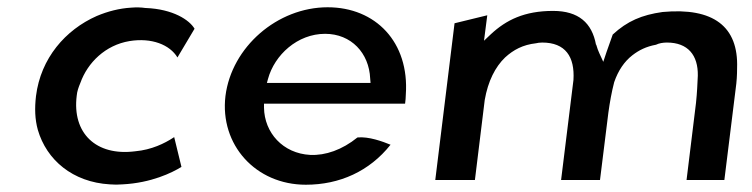

<svg xmlns="http://www.w3.org/2000/svg" viewBox="-20 -505 2069 528"><path d="M191 -242C192 -254 196 -265 201 -277C221 -333 270 -381 336 -392C397 -402 447 -382 468 -347L515 -426C501 -450 456 -480 381 -483H380C367 -485 354 -485 341 -484C308 -482 277 -474 246 -461C160 -423 92 -345 79 -241C75 -207 76 -177 84 -148C108 -65 180 -4 282 2C294 3 305 3 317 2C396 -2 453 -30 479 -46L459 -128L456 -126C433 -111 397 -93 352 -89C244 -75 178 -139 191 -242Z M706 -209V-220H1094C1095 -229 1096 -236 1096 -245C1106 -389 1013 -485 881 -485C743 -485 617 -376 600 -241C584 -107 683 3 821 3C914 3 996 -34 1054 -107C1032 -116 994 -130 963 -127C921 -93 875 -77 833 -79C758 -83 707 -140 706 -209ZM998 -289 999 -277H714L717 -288C735 -354 798 -412 874 -412C946 -412 995 -359 998 -289Z M1330 -411 1311 -393 1320 -463 1230 -441 1177 -10H1286L1313 -230C1322 -282 1342 -321 1369 -347C1392 -368 1418 -382 1454 -386C1457 -387 1465 -388 1471 -388C1535 -388 1561 -349 1557 -285L1523 -10H1630L1653 -195C1657 -224 1662 -252 1669 -279C1680 -311 1697 -336 1719 -353C1737 -367 1757 -377 1784 -382C1792 -386 1803 -388 1814 -388C1872 -388 1900 -353 1899 -297C1898 -275 1897 -250 1894 -222L1868 -10H1972L2003 -260C2006 -281 2007 -299 2007 -318C2011 -432 1942 -485 1802 -472C1745 -464 1705 -447 1665 -410C1660 -396 1654 -379 1648 -362L1639 -335L1628 -359C1625 -366 1622 -373 1620 -381V-382H1619C1608 -442 1571 -475 1501 -475C1422 -475 1372 -450 1330 -411Z"/></svg>

Font: Bluebird
Style: LiObl
Weight: 300
Designer: Jasper
Foundry: Cannot Into Space Fonts
Version: Version 0.98